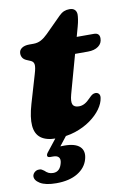

<svg xmlns="http://www.w3.org/2000/svg" viewBox="-91 -644 622 928"><g transform="rotate(-10 220.0 -180.0)"><path d="M89.5 -375 69.5 -383.5Q57 -389 51.2 -398.2Q45.5 -407.5 45.5 -419Q45.5 -435.5 59.2 -445Q73 -454.5 96 -454.5H117Q137.5 -454.5 154.2 -463.5Q171 -472.5 188 -489.5L265 -566.5Q277.5 -579 289.8 -584Q302 -589 316.5 -589Q334.5 -589 343 -580Q351.5 -571 351.5 -556.5Q351.5 -548 349.2 -532.8Q347 -517.5 341.5 -498L254 -182.5Q244.5 -147.5 251.2 -133Q258 -118.5 281.5 -118.5Q296 -118.5 309.5 -125.8Q323 -133 338.5 -149.5Q348.5 -160 355.5 -164Q362.5 -168 370.5 -168Q380.5 -168 386.8 -160.8Q393 -153.5 391 -140.5Q387.5 -114.5 368 -87.2Q348.5 -60 316 -36.8Q283.5 -13.5 240.5 0.8Q197.5 15 146.5 15Q97.5 15 71.2 -4.8Q45 -24.5 41.5 -65.2Q38 -106 56.5 -169.5L97.5 -309Q107.5 -342 105.2 -355.8Q103 -369.5 89.5 -375ZM271.5 -371.5 296.5 -451H413Q440.5 -451 440.5 -424.5Q440.5 -400 421.2 -385.8Q402 -371.5 369.5 -371.5ZM158.5 -7H208.5L148 70L115.5 62Q128.5 59 142.8 57.5Q157 56 178.5 56Q231.5 56 254 77.5Q276.5 99 266 137.5Q255 179 214.2 203.8Q173.5 228.5 109.5 228.5Q56.5 228.5 29.8 212Q3 195.5 5.5 174Q8 163 16.8 156Q25.5 149 36 149Q44.5 148 50.2 151.2Q56 154.5 61.5 158.5Q71 168 80.5 172.5Q90 177 103 177Q136.5 177 146.5 135.5Q151 117.5 143.2 108Q135.5 98.5 115.5 98.5H102.5Q89 98.5 87.8 90.8Q86.5 83 96 72Z"/></g></svg>

Font: Fraunces
Style: Italic
Weight: 900
Italic angle: -16°
Version: Version 1.000;[0bf87f6ff]